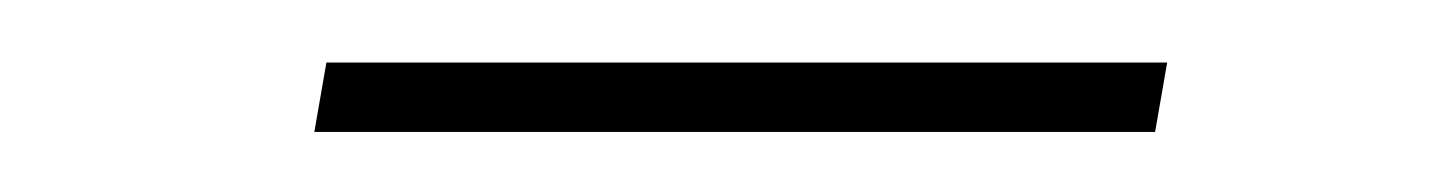

<svg xmlns="http://www.w3.org/2000/svg" viewBox="-20 -340 465 62"><path d="M356.9 -319.8 353 -297.4H81.5L85.4 -319.8Z"/></svg>

Font: Inter 18pt Thin
Style: Italic
Weight: 250
Italic angle: -9.3988°
Version: Version 4.001;git-66647c0bb